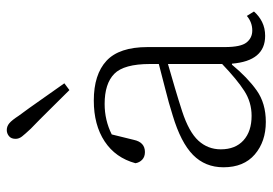

<svg xmlns="http://www.w3.org/2000/svg" viewBox="-139 -653 805 567"><g transform="rotate(-90 263.5 -369.5)"><path d="M441 11Q367 11 359 -87H356Q318 -41 280 -14Q242 13 187 13Q129 13 91 -19.5Q53 -52 53 -112Q53 -166 89.5 -202Q126 -238 206 -262Q244 -274 282.5 -283.5Q321 -293 358 -303V-329Q358 -406 329 -434.5Q300 -463 240 -463Q192 -463 150 -442L134 -377Q127 -344 98 -344Q84 -344 75.5 -352Q67 -360 65 -372Q81 -431 129.5 -463Q178 -495 250 -495Q327 -495 367.5 -457.5Q408 -420 408 -336V-108Q408 -61 421.5 -44Q435 -27 457 -27Q481 -27 500 -43L513 -22Q500 -7 482 2Q464 11 441 11ZM106 -120Q106 -77 132.5 -53Q159 -29 205 -29Q245 -29 278.5 -50.5Q312 -72 358 -116V-276Q323 -266 287.5 -255.5Q252 -245 218 -234Q157 -214 131.5 -186Q106 -158 106 -120ZM301 -582 281 -567Q251 -597 222 -626.5Q193 -656 167 -681Q151 -698 144 -707Q137 -716 137 -726Q137 -739 145 -745.5Q153 -752 163 -752Q174 -752 183 -744.5Q192 -737 205 -717Q228 -686 252 -651.5Q276 -617 301 -582Z"/></g></svg>

Font: Source Serif 4 SmText Light
Style: Regular
Weight: 300
Designer: Frank Grießhammer
Foundry: Adobe
Version: Version 4.005;hotconv 1.1.0;makeotfexe 2.6.0